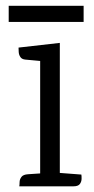

<svg xmlns="http://www.w3.org/2000/svg" viewBox="-20 -655 331 675"><path d="M190.3 -504.2V0H121.2V-440.7L68.8 -445.5Q56.9 -446.7 51.7 -454.4Q46.4 -462.2 45.8 -472Q45.2 -481.7 45.2 -487.7ZM187.1 -47.3 266 -41.3Q267 -36.3 266.8 -26.2Q266.6 -16.2 260.7 -8.1Q254.7 0 238.4 0H47.8Q48.8 -5 48.9 -14.6Q49 -24.2 55.2 -32.8Q61.5 -41.5 79.2 -42.5L121.2 -45.3ZM10.6 -634.6H274V-578H10.6Z"/></svg>

Font: Karma Variable Light
Style: Regular
Weight: 300
Designer: Joana Correia
Foundry: Indian Type Foundry
Version: Version 3.000